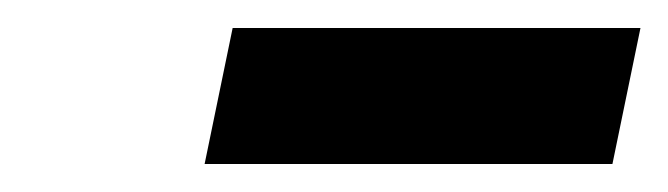

<svg xmlns="http://www.w3.org/2000/svg" viewBox="-20 -737 477 137"><path d="M126 -620 146 -717H437L417 -620Z"/></svg>

Font: Raleway-v4020 ExtraBold
Style: Italic
Weight: 800
Italic angle: -12°
Designer: Matt McInerney, Pablo Impallari, Rodrigo Fuenzalida
Foundry: Matt McInerney, Pablo Impallari, Rodrigo Fuenzalida
Version: Version 4.020;PS 004.020;hotconv 1.0.88;makeotf.lib2.5.64775